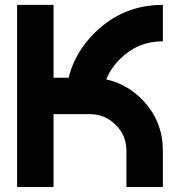

<svg xmlns="http://www.w3.org/2000/svg" viewBox="-20 -752 724 772"><path d="M255.9 -439.5Q280.3 -539.6 358.9 -618.2Q473.1 -732.4 634.8 -732.4V-585.9Q533.7 -585.9 462.4 -514.6Q425.3 -477.5 407.2 -432.6Q487.3 -415.5 549.3 -354Q634.8 -268.1 634.8 -146.5V0H488.3V-146.5Q488.3 -207 445.3 -250Q402.3 -293 341.8 -293H195.3V0H48.8V-732.4H195.3V-439.5Z"/></svg>

Font: Audex
Style: Regular
Weight: 400
Designer: GGBotNet
Foundry: GGBotNet
Version: 1.00